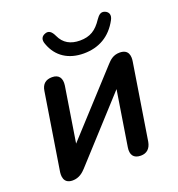

<svg xmlns="http://www.w3.org/2000/svg" viewBox="-130 -814 859 929"><g transform="rotate(-20 299.5 -350.0)"><path d="M87 8C121 8 142 -12 156 -27L437 -335L392 -52C386 -15 400 8 438 8C469 8 488 -10 494 -43L556 -432C561 -460 558 -496 511 -496C477 -496 459 -477 445 -462L163 -154L208 -437C213 -473 199 -496 163 -496C131 -496 111 -480 106 -446L44 -57C40 -35 38 8 87 8ZM348 -551C425 -551 487 -585 526 -658C539 -682 530 -699 512 -706C493 -713 481 -703 467 -683C436 -636 404 -616 352 -616C304 -616 269 -635 250 -677C238 -703 224 -713 205 -706C185 -699 177 -683 187 -658C212 -588 270 -551 348 -551Z"/></g></svg>

Font: SN Pro Semibold
Style: Italic
Weight: 600
Italic angle: -9°
Designer: Tobias Whetton
Foundry: Supernotes
Version: Version 1.001;Glyphs 3.2 (3249)